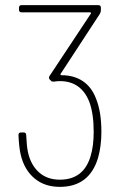

<svg xmlns="http://www.w3.org/2000/svg" viewBox="-20 -720 487 748"><path d="M375 -206Q375 -151 362 -105Q328 8 213 8Q154 8 114.5 -25Q75 -58 61 -116Q54 -145 52 -194Q52 -204 62 -204H72Q82 -204 82 -194Q84 -150 89 -127Q100 -77 132 -48.5Q164 -20 213 -20Q306 -20 333 -112Q345 -151 345 -207Q345 -277 328 -323Q296 -404 213 -404Q203 -404 191 -402H187Q181 -402 178 -406L174 -410Q168 -416 173 -424L334 -667Q335 -668 334 -670Q333 -672 331 -672H64Q54 -672 54 -682V-690Q54 -700 64 -700H363Q373 -700 373 -690V-679Q373 -674 369 -666L216 -432Q215 -431 216 -429Q217 -427 219 -427Q268 -427 302.5 -404Q337 -381 354 -336Q375 -285 375 -206Z"/></svg>

Font: Barlow Semi Condensed Thin
Style: Regular
Weight: 250
Width: 4
Designer: Jeremy Tribby
Foundry: Tribby Type
Version: Version 1.408